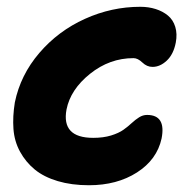

<svg xmlns="http://www.w3.org/2000/svg" viewBox="-20 -505 571 568"><path d="M243.2 43Q191.9 43 150.9 30.8Q109.9 18.6 83 -3.4Q56.2 -25.4 39.3 -56.2Q22.5 -86.9 19.8 -123.5Q17.1 -160.2 23.9 -202.1Q40.5 -283.2 96.4 -348.4Q152.3 -413.6 231.2 -449.2Q310.1 -484.9 395 -484.9Q419.4 -484.9 440.4 -478.3Q461.4 -471.7 476.8 -459Q492.2 -446.3 498.5 -425.5Q504.9 -404.8 500 -378.9Q493.2 -344.2 473.4 -325.7Q453.6 -307.1 431.2 -307.1Q414.6 -307.1 401.1 -320.1Q387.7 -333 375 -333Q304.2 -333 246.3 -286.6Q188.5 -240.2 176.8 -181.2Q161.1 -97.2 255.9 -97.2Q285.6 -97.2 308.6 -104.2Q331.5 -111.3 345.2 -121.1Q358.9 -130.9 369.6 -140.9Q380.4 -150.9 391.6 -158Q402.8 -165 415 -165Q471.7 -165 458 -95.2Q444.3 -32.7 385.3 5.1Q326.2 43 243.2 43Z"/></svg>

Font: Shantell Sans Bouncy
Style: Bold Italic
Weight: 700
Italic angle: -11.31°
Designer: Stephen Nixon, Anya Danilova, Shantell Martin
Foundry: Arrow Type
Version: Version 1.006;[9816181b4]